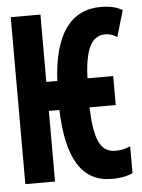

<svg xmlns="http://www.w3.org/2000/svg" viewBox="-53 -766 606 818"><g transform="rotate(-5 250.5 -357.0)"><path d="M393 10C432 10 462 3 482 -7V-122C464 -114 445 -108 418 -108C352 -108 328 -168 324 -302H436V-426H326C330 -544 357 -606 416 -606C440 -606 453 -599 468 -590L501 -703C480 -714 456 -724 408 -724C281 -724 207 -626 197 -426H150V-714H23V0H150V-302H195C202 -97 262 10 393 10Z"/></g></svg>

Font: Noto Sans Mono ExtraCondensed ExtraBold
Style: Regular
Weight: 800
Width: 2
Designer: Monotype Design Team
Foundry: Monotype Imaging Inc.
Version: Version 2.014